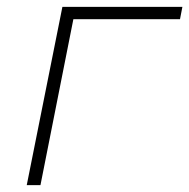

<svg xmlns="http://www.w3.org/2000/svg" viewBox="-20 -540 552 560"><path d="M162 -520H512L505 -484H194L98 0H58Z"/></svg>

Font: Argentum Sans ExtraLight
Style: Italic
Weight: 200
Italic angle: -11°
Designer: Julieta Ulanovsky (font), Cristiano Sobral (main changes and remaster)
Foundry: Julieta Ulanovsky (font), Cristiano Sobral (main changes and remaster)
Version: Version 2.007;June 15, 2022;FontCreator 14.0.0.2814 64-bit; 